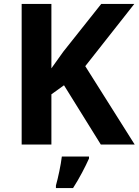

<svg xmlns="http://www.w3.org/2000/svg" viewBox="-20 -734 704 975"><path d="M664 0 413 -398 662 -714H494L301 -471C281 -443 261 -415 241 -387V-714H90V0H241V-255L305 -301L492 0ZM432 71V61H294C289 104 275 169 264 208V221H351C385 168 412 115 432 71Z"/></svg>

Font: Noto Sans Malayalam
Style: Bold
Weight: 700
Designer: Jelle Bosma - Monotype Design Team
Foundry: Monotype Imaging Inc.
Version: Version 2.104